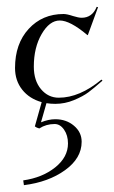

<svg xmlns="http://www.w3.org/2000/svg" viewBox="-20 -300 335 562"><path d="M277 -67 280 -64Q255 -42 239 -30Q223 -18 196.5 -7Q170 4 142 4Q128 4 116 2L100 58Q122 49 142 49Q174 49 196.5 68Q219 87 219 115Q219 163 170.5 198Q122 233 50 242L48 228Q104 220 141.5 190Q179 160 179 120Q179 96 167.5 79.5Q156 63 140 63Q115 63 95 76Q87 74 82 70L102 -1Q66 -11 45 -37.5Q24 -64 24 -101Q24 -172 64 -215.5Q104 -259 166 -259Q176 -259 194 -253Q210 -248 219 -248Q250 -248 263 -280L267 -279L237 -197L235 -198Q185 -240 155 -240Q125 -240 102 -200.5Q79 -161 79 -105Q79 -64 100 -39Q121 -14 152 -14Q213 -14 277 -67Z"/></svg>

Font: Kleymissky
Style: Regular
Weight: 500
Italic angle: -8°
Designer: gluk
Foundry: gluk
Version: Version 0.283